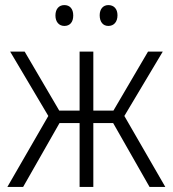

<svg xmlns="http://www.w3.org/2000/svg" viewBox="-20 -735 680 755"><path d="M198 -674C198 -649 212 -633 233 -633C255 -633 268 -648 268 -674C268 -700 255 -715 233 -715C212 -715 198 -700 198 -674ZM372 -675C372 -649 385 -633 406 -633C428 -633 442 -649 442 -675C442 -700 428 -715 406 -715C386 -715 372 -700 372 -675ZM9 0H71L214 -251H293V0H347V-251H425L568 0H630L469 -279L620 -532H562L426 -300H347V-532H293V-300H213L77 -532H20L170 -279Z"/></svg>

Font: Noto Sans SemiCondensed Light
Style: Regular
Weight: 300
Width: 4
Designer: Monotype Design Team
Foundry: Monotype Imaging Inc.
Version: Version 2.013